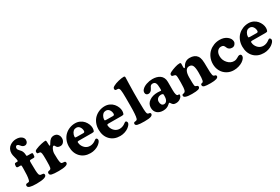

<svg xmlns="http://www.w3.org/2000/svg" viewBox="76 -1751 4098 2808"><g transform="rotate(-30 2125.0 -347.0)"><path d="M96.7 -339.8H64Q36.6 -339.8 36.6 -362.3Q36.6 -383.3 42 -400.9Q45.9 -412.6 62 -412.6H86.9Q95.7 -412.6 98.1 -415.3Q100.6 -418 100.6 -426.8V-429.2Q100.6 -450.7 88.1 -490.7Q75.7 -530.8 75.7 -560.5Q75.7 -598.1 90.8 -627.7Q106 -657.2 130.4 -674.3Q154.8 -691.4 181.9 -700.2Q209 -709 235.8 -709Q293.5 -709 326.2 -684.1Q358.9 -659.2 358.9 -624.5Q358.9 -597.2 343 -579.3Q327.1 -561.5 304.2 -561.5Q285.2 -561.5 270.3 -571.5Q255.4 -581.5 247.6 -593.3Q239.7 -605 227.8 -615Q215.8 -625 202.1 -625Q190.9 -625 183.3 -613.5Q175.8 -602.1 175.8 -587.9Q175.8 -574.7 182.9 -563.5Q189.9 -552.2 200 -542Q210 -531.7 220.2 -519.5Q230.5 -507.3 238 -486.8Q245.6 -466.3 246.6 -439.9V-430.7Q247.6 -420.4 252 -418Q256.3 -415.5 267.1 -415.5H315.4Q333 -415.5 340.3 -412.1Q347.7 -408.7 347.7 -397.5Q347.7 -382.8 344.2 -360.4Q342.3 -348.6 336.9 -344.7Q331.5 -340.8 318.4 -340.8H277.8Q262.7 -340.8 258.1 -335.2Q253.4 -329.6 253.4 -313V-278.8Q253.4 -143.6 263.2 -106.4Q267.6 -85 287.1 -76.7Q294.9 -73.7 309.1 -73.5Q323.2 -73.2 328.6 -70.8Q345.2 -64.9 345.2 -45.4Q345.2 7.8 174.3 7.8Q100.6 7.8 64.7 -3.2Q28.8 -14.2 28.8 -40Q28.8 -60.1 45.4 -66.9Q49.8 -68.4 61.5 -68.6Q73.2 -68.8 81.1 -71.3Q90.8 -73.7 95 -80.6Q99.1 -87.4 102.1 -101.6Q115.7 -156.2 115.7 -275.9V-316.9Q115.7 -330.6 112.3 -335.2Q108.9 -339.8 96.7 -339.8Z M467.8 -204.6V-242.7Q467.8 -308.6 463.4 -334Q459 -359.4 446.3 -364.3Q438.5 -367.2 426.5 -367.7Q414.6 -368.2 410.6 -370.1Q397.5 -374 397.5 -394Q397.5 -409.7 404.8 -417.5Q412.1 -425.3 431.6 -433.1Q476.6 -452.6 525.4 -462.9Q574.2 -473.1 593.3 -473.1Q602.5 -473.1 605.7 -467.5Q608.9 -461.9 609.9 -450.2Q611.3 -431.2 611.3 -402.8Q611.3 -377 620.6 -377Q625.5 -377 643.6 -408.7Q661.6 -441.4 684.8 -459.5Q708 -477.5 741.2 -477.5Q781.7 -477.5 804.9 -450Q828.1 -422.4 828.1 -382.8Q828.1 -348.1 806.2 -321.5Q784.2 -294.9 752.4 -294.9Q731.9 -294.9 717.5 -300.5Q703.1 -306.2 696.5 -314.2Q689.9 -322.3 685.3 -330.6Q680.7 -338.9 676.5 -344.5Q672.4 -350.1 667 -350.1Q657.2 -350.1 650.4 -343.3Q636.2 -326.7 626 -299.1Q615.7 -271.5 615.7 -245.1Q615.7 -136.7 626 -94.7Q631.3 -73.7 647 -69.8Q652.3 -68.4 667.5 -67.6Q682.6 -66.9 689 -64.9Q704.1 -59.1 704.1 -39.6Q704.1 8.8 548.3 8.8Q466.3 8.8 431.9 0.2Q397.5 -8.3 397.5 -35.6Q397.5 -56.6 410.2 -62Q416 -65.4 427 -67.1Q438 -68.8 442.9 -70.8Q456.1 -74.7 461.4 -94.2Q467.8 -115.2 467.8 -204.6Z M1100.1 -477.5Q1142.6 -477.5 1179.4 -460Q1216.3 -442.4 1240 -414.8Q1263.7 -387.2 1277.1 -354.2Q1290.5 -321.3 1290.5 -290Q1290.5 -264.6 1281.7 -241.7Q1278.3 -234.4 1271 -231.4Q1263.7 -228.5 1245.6 -228.5L1023.9 -229.5Q1009.3 -229.5 1003.2 -225.8Q997.1 -222.2 997.1 -213.4Q997.1 -199.7 1001.5 -183.6Q1014.2 -138.7 1047.9 -109.4Q1081.5 -80.1 1128.9 -80.1Q1152.3 -80.1 1174.6 -87.9Q1196.8 -95.7 1209.7 -104.7Q1222.7 -113.8 1234.1 -121.6Q1245.6 -129.4 1251 -129.4Q1261.2 -129.4 1268.6 -120.4Q1275.9 -111.3 1275.9 -96.7Q1275.9 -82 1260.7 -63Q1245.6 -43.9 1220.9 -26.4Q1196.3 -8.8 1159.2 3.2Q1122.1 15.1 1083 15.1Q978.5 15.1 915.5 -50.3Q852.5 -115.7 852.5 -224.1Q852.5 -281.7 872.6 -329.8Q892.6 -377.9 926.5 -409.9Q960.4 -441.9 1005.4 -459.7Q1050.3 -477.5 1100.1 -477.5ZM1135.3 -291.5Q1146.5 -291 1152.8 -298.1Q1159.2 -305.2 1159.2 -314.9Q1159.2 -354.5 1138.4 -383.3Q1117.7 -412.1 1082 -412.1Q1026.9 -412.1 1002.9 -346.7Q996.1 -324.7 996.1 -305.2Q996.1 -296.9 1003.7 -294.7Q1011.2 -292.5 1028.8 -292.5Z M1600.6 -477.5Q1643.1 -477.5 1679.9 -460Q1716.8 -442.4 1740.5 -414.8Q1764.2 -387.2 1777.6 -354.2Q1791 -321.3 1791 -290Q1791 -264.6 1782.2 -241.7Q1778.8 -234.4 1771.5 -231.4Q1764.2 -228.5 1746.1 -228.5L1524.4 -229.5Q1509.8 -229.5 1503.7 -225.8Q1497.6 -222.2 1497.6 -213.4Q1497.6 -199.7 1502 -183.6Q1514.6 -138.7 1548.3 -109.4Q1582 -80.1 1629.4 -80.1Q1652.8 -80.1 1675 -87.9Q1697.3 -95.7 1710.2 -104.7Q1723.1 -113.8 1734.6 -121.6Q1746.1 -129.4 1751.5 -129.4Q1761.7 -129.4 1769 -120.4Q1776.4 -111.3 1776.4 -96.7Q1776.4 -82 1761.2 -63Q1746.1 -43.9 1721.4 -26.4Q1696.8 -8.8 1659.7 3.2Q1622.6 15.1 1583.5 15.1Q1479 15.1 1416 -50.3Q1353 -115.7 1353 -224.1Q1353 -281.7 1373 -329.8Q1393.1 -377.9 1427 -409.9Q1460.9 -441.9 1505.9 -459.7Q1550.8 -477.5 1600.6 -477.5ZM1635.7 -291.5Q1647 -291 1653.3 -298.1Q1659.7 -305.2 1659.7 -314.9Q1659.7 -354.5 1638.9 -383.3Q1618.2 -412.1 1582.5 -412.1Q1527.3 -412.1 1503.4 -346.7Q1496.6 -324.7 1496.6 -305.2Q1496.6 -296.9 1504.2 -294.7Q1511.7 -292.5 1529.3 -292.5Z M1930.7 -295.4V-428.7Q1930.7 -522.5 1924.6 -557.4Q1918.5 -592.3 1900.9 -597.7Q1891.1 -600.1 1880.9 -599.9Q1870.6 -599.6 1866.2 -600.1Q1846.2 -604 1846.2 -625Q1846.2 -639.2 1853.3 -647.5Q1860.4 -655.8 1877.9 -665Q1911.1 -684.1 1966.1 -697.3Q2021 -710.4 2054.2 -710.4Q2066.4 -710.4 2071.5 -705.8Q2076.7 -701.2 2076.7 -688Q2076.7 -672.4 2073.5 -589.4Q2070.3 -506.3 2070.3 -432.6V-301.8Q2070.3 -115.7 2081.5 -84.5Q2085.9 -69.3 2100.6 -64.9Q2105 -63.5 2113 -62.3Q2121.1 -61 2125 -59.6Q2137.2 -53.7 2137.2 -39.6Q2137.2 -16.6 2106.2 -4.6Q2075.2 7.3 1998 7.3Q1916.5 7.3 1882.6 -1.5Q1848.6 -10.3 1848.6 -33.2Q1848.6 -53.7 1864.7 -58.6Q1868.7 -59.6 1877.9 -60.5Q1887.2 -61.5 1891.1 -62.5Q1909.2 -66.4 1915 -85.4Q1930.7 -133.3 1930.7 -295.4Z M2202.1 -357.4Q2202.1 -386.2 2222.2 -406.7Q2249.5 -437 2300.5 -454.6Q2351.6 -472.2 2402.3 -472.2Q2439.5 -472.2 2470.7 -463.9Q2502 -455.6 2526.9 -438.2Q2551.8 -420.9 2565.9 -391.8Q2580.1 -362.8 2580.1 -323.7V-187Q2580.1 -85.9 2611.8 -83Q2615.7 -82.5 2621.1 -83.3Q2626.5 -84 2627.9 -84Q2637.2 -83 2637.2 -71.8Q2637.2 -42.5 2605 -17.6Q2572.8 7.3 2529.8 7.3Q2502.9 7.3 2487.5 -1.5Q2472.2 -10.3 2458 -34.2Q2451.2 -47.9 2444.3 -47.9Q2436.5 -47.9 2417 -28.8Q2377.4 7.8 2313.5 7.8Q2249.5 7.8 2211.9 -26.1Q2174.3 -60.1 2174.3 -119.1Q2174.3 -186 2230.5 -225.3Q2286.6 -264.6 2370.6 -264.6Q2381.8 -264.6 2401.4 -262.9Q2420.9 -261.2 2424.3 -261.2Q2430.7 -261.2 2432.4 -264.6Q2434.1 -268.1 2434.1 -280.8V-304.7Q2434.1 -361.3 2420.7 -387.5Q2407.2 -413.6 2373 -413.6Q2346.7 -413.6 2331.5 -392.6Q2328.6 -388.2 2318.6 -368.4Q2308.6 -348.6 2302.2 -340.8Q2278.8 -312.5 2247.6 -312.5Q2228 -312.5 2215.1 -324.5Q2202.1 -336.4 2202.1 -357.4ZM2434.1 -168V-187Q2434.1 -195.3 2432.6 -199Q2431.2 -202.6 2424.8 -205.6Q2415 -210.9 2400.4 -210.9Q2362.8 -210.9 2340.3 -190.7Q2317.9 -170.4 2317.9 -137.2Q2317.9 -106.4 2331.5 -86.9Q2345.2 -67.4 2371.1 -67.4Q2397.9 -67.4 2416 -92.3Q2434.1 -117.2 2434.1 -168Z M2739.3 -220.7V-256.8Q2739.3 -314.5 2735.8 -332.5Q2732.4 -350.6 2719.7 -355.5Q2711.9 -359.4 2700.2 -360.8Q2688.5 -362.3 2683.6 -364.3Q2668 -369.6 2668 -387.7Q2668 -399.9 2674.6 -407.7Q2681.2 -415.5 2701.2 -425.8Q2734.9 -442.4 2781.5 -457.3Q2828.1 -472.2 2860.4 -472.2Q2872.6 -472.2 2877.7 -467.8Q2882.8 -463.4 2882.8 -451.7Q2882.8 -442.9 2882.1 -427.5Q2881.3 -412.1 2881.3 -397.9Q2881.3 -376 2892.1 -376Q2895.5 -376 2898.2 -378.4Q2900.9 -380.9 2902.8 -383.5Q2904.8 -386.2 2908.7 -393.6Q2910.2 -395.5 2910.6 -397Q2951.7 -468.3 3028.8 -468.3Q3113.3 -468.3 3150.9 -417Q3171.4 -388.7 3177.2 -348.9Q3183.1 -309.1 3183.1 -214.4Q3183.1 -121.6 3191.4 -89.8Q3195.3 -70.8 3207 -65.4Q3211.9 -63 3220.2 -61Q3228.5 -59.1 3231.4 -58.1Q3244.1 -51.8 3244.1 -37.1Q3244.1 7.3 3114.7 7.3Q3040.5 7.3 3010.7 -1Q2981 -9.3 2981 -33.2Q2981 -51.8 2991.2 -55.7Q2992.2 -56.2 3000.7 -57.6Q3009.3 -59.1 3013.2 -61.5Q3023.9 -66.9 3028.8 -85.4Q3037.6 -117.2 3037.6 -217.8Q3037.6 -295.4 3021.7 -330.8Q3005.9 -366.2 2962.4 -366.2Q2922.4 -366.2 2902.3 -327.9Q2882.3 -289.6 2882.3 -222.2Q2882.3 -108.9 2886.7 -85.9Q2889.6 -68.8 2903.3 -64.5Q2906.7 -63 2914.1 -60.3Q2921.4 -57.6 2925.8 -55.7Q2936.5 -50.3 2936.5 -37.6Q2936.5 -12.2 2906 -2.4Q2875.5 7.3 2799.3 7.3Q2666.5 7.3 2666.5 -37.1Q2666.5 -52.7 2676.8 -57.1Q2680.7 -59.1 2691.2 -60.5Q2701.7 -62 2706.1 -64.5Q2722.7 -71.8 2728.5 -91.8Q2739.3 -127 2739.3 -220.7Z M3538.6 -477.5Q3614.3 -477.5 3663.3 -439Q3712.4 -400.4 3712.4 -351.1Q3712.4 -327.6 3693.8 -306.2Q3675.3 -284.7 3646.5 -284.7Q3590.3 -284.7 3570.3 -333.5Q3566.4 -344.2 3563.5 -350.1Q3560.5 -356 3553.7 -364.5Q3546.9 -373 3535.4 -377Q3523.9 -380.9 3507.8 -380.9Q3471.7 -380.9 3447 -350.8Q3422.4 -320.8 3422.4 -269Q3422.4 -202.1 3467.5 -151.6Q3512.7 -101.1 3571.8 -101.1Q3590.8 -101.1 3608.2 -107.2Q3625.5 -113.3 3635.5 -120.4Q3645.5 -127.4 3658.2 -133.5Q3670.9 -139.6 3682.6 -139.6Q3696.3 -139.6 3704.3 -131.3Q3712.4 -123 3712.4 -106.4Q3712.4 -88.4 3696.5 -67.6Q3680.7 -46.9 3653.8 -29.1Q3627 -11.2 3587.2 0.7Q3547.4 12.7 3504.4 12.7Q3439 12.7 3387.2 -18.6Q3335.4 -49.8 3307.6 -102.1Q3279.8 -154.3 3279.8 -217.8Q3279.8 -276.9 3301.5 -326.4Q3323.2 -376 3359.4 -408.7Q3395.5 -441.4 3441.9 -459.5Q3488.3 -477.5 3538.6 -477.5Z M4027.8 -477.5Q4070.3 -477.5 4107.2 -460Q4144 -442.4 4167.7 -414.8Q4191.4 -387.2 4204.8 -354.2Q4218.3 -321.3 4218.3 -290Q4218.3 -264.6 4209.5 -241.7Q4206.1 -234.4 4198.7 -231.4Q4191.4 -228.5 4173.3 -228.5L3951.7 -229.5Q3937 -229.5 3930.9 -225.8Q3924.8 -222.2 3924.8 -213.4Q3924.8 -199.7 3929.2 -183.6Q3941.9 -138.7 3975.6 -109.4Q4009.3 -80.1 4056.6 -80.1Q4080.1 -80.1 4102.3 -87.9Q4124.5 -95.7 4137.5 -104.7Q4150.4 -113.8 4161.9 -121.6Q4173.3 -129.4 4178.7 -129.4Q4189 -129.4 4196.3 -120.4Q4203.6 -111.3 4203.6 -96.7Q4203.6 -82 4188.5 -63Q4173.3 -43.9 4148.7 -26.4Q4124 -8.8 4086.9 3.2Q4049.8 15.1 4010.7 15.1Q3906.2 15.1 3843.3 -50.3Q3780.3 -115.7 3780.3 -224.1Q3780.3 -281.7 3800.3 -329.8Q3820.3 -377.9 3854.2 -409.9Q3888.2 -441.9 3933.1 -459.7Q3978 -477.5 4027.8 -477.5ZM4063 -291.5Q4074.2 -291 4080.6 -298.1Q4086.9 -305.2 4086.9 -314.9Q4086.9 -354.5 4066.2 -383.3Q4045.4 -412.1 4009.8 -412.1Q3954.6 -412.1 3930.7 -346.7Q3923.8 -324.7 3923.8 -305.2Q3923.8 -296.9 3931.4 -294.7Q3939 -292.5 3956.5 -292.5Z"/></g></svg>

Font: Cooper*
Style: Bold
Weight: 700
Designer: Owen Earl
Foundry: indestructible type*
Version: Version 0.001